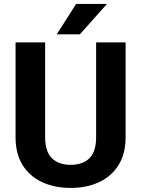

<svg xmlns="http://www.w3.org/2000/svg" viewBox="-20 -921 699 951"><path d="M456.1 -710.9H602.1V-241.2Q602.1 -159.2 567.1 -103.3Q532.2 -47.4 470.9 -18.8Q409.7 9.8 330.1 9.8Q250.5 9.8 188.7 -18.8Q127 -47.4 92 -103.3Q57.1 -159.2 57.1 -241.2V-710.9H203.6V-241.2Q203.6 -169.9 237.3 -137.2Q271 -104.5 330.1 -104.5Q389.6 -104.5 422.9 -137.2Q456.1 -169.9 456.1 -241.2ZM261.2 -751 356.9 -901.4H509.8L375.5 -751Z"/></svg>

Font: Vazirmatn UI
Style: Bold
Weight: 700
Designer: Saber Rastikerdar
Foundry: Saber Rastikerdar
Version: Version 33.003